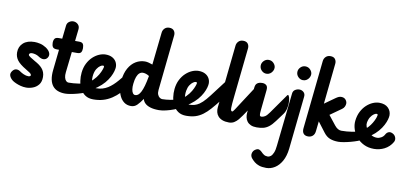

<svg xmlns="http://www.w3.org/2000/svg" viewBox="-120 -1432 5020 2323"><g transform="rotate(10 2390.0 -270.5)"><path d="M211 10Q176 10 142.8 1.2Q109.5 -7.5 83 -19.5Q56.5 -31.5 41.5 -42Q11.5 -64.5 -1 -93.8Q-13.5 -123 8 -154Q29.5 -184.5 57.2 -186.2Q85 -188 113.5 -166Q126 -156.5 155.5 -143Q185 -129.5 213.5 -129.5Q225 -129.5 233.5 -133.8Q242 -138 242 -147.5Q242 -153 238.5 -159Q235 -165 220.8 -175.8Q206.5 -186.5 173 -206Q91.5 -254 60.8 -296Q30 -338 30 -391Q30 -463 79.8 -507Q129.5 -551 217.5 -551Q248.5 -551 286 -542.5Q323.5 -534 361.5 -509.5Q401.5 -482 413.5 -450.8Q425.5 -419.5 406 -391Q388.5 -366 359 -364.5Q329.5 -363 294 -387.5Q275.5 -400 253 -406Q230.5 -412 211 -412Q194 -412 184.8 -405Q175.5 -398 175.5 -388Q175.5 -375.5 202.5 -358.8Q229.5 -342 261.5 -323Q288.5 -308.5 311.8 -292Q335 -275.5 352.8 -255.2Q370.5 -235 380.5 -209Q390.5 -183 390.5 -150Q390.5 -91 362.5 -56Q334.5 -21 293 -5.5Q251.5 10 211 10Z M688 0Q637.5 0 598.5 -14.8Q559.5 -29.5 534.5 -60.5Q509.5 -91.5 499.5 -140.2Q489.5 -189 497 -257L524 -509.5H497Q460 -509.5 447 -528Q434 -546.5 434 -578.5Q434 -611.5 447 -630Q460 -648.5 497 -648.5H539L557 -811.5Q560.5 -844 584.8 -861Q609 -878 635 -878Q669 -878 693.2 -854.5Q717.5 -831 713 -792L697 -648.5H748Q783.5 -648.5 795 -630Q806.5 -611.5 806.5 -578.5Q806.5 -546.5 795 -528Q783.5 -509.5 748 -509.5H681.5L653 -257Q648.5 -218 655.2 -191.5Q662 -165 675.8 -151.5Q689.5 -138 706.5 -138Q726.5 -138 740.2 -119Q754 -100 754 -75.5Q753.5 -48 740 -24Q726.5 0 688 0ZM980.5 -80Q957 -65.5 918.8 -51.2Q880.5 -37 837.2 -25.5Q794 -14 754.2 -7Q714.5 0 688 0Q660.5 0 647.8 -8.8Q635 -17.5 635.5 -54.5Q636.5 -95 644 -112.5Q651.5 -130 666.5 -134Q681.5 -138 704.5 -138Q766.5 -138 830.5 -148Q894.5 -158 939 -180Q956.5 -188.5 970 -177.8Q983.5 -167 990.8 -147Q998 -127 996.2 -107.8Q994.5 -88.5 980.5 -80Z M841.5 -286Q848.5 -350.5 873.8 -399.8Q899 -449 935.2 -482.8Q971.5 -516.5 1012.2 -533.8Q1053 -551 1091 -551Q1138.5 -551 1171.2 -533.8Q1204 -516.5 1221 -487.5Q1238 -458.5 1238 -422.5Q1238 -403 1229.2 -370.8Q1220.5 -338.5 1200.2 -299.5Q1180 -260.5 1146 -220.5Q1112 -180.5 1062.2 -144.5Q1012.5 -108.5 944 -83L911.5 -170Q963 -192 998.2 -227.2Q1033.5 -262.5 1055 -299.5Q1076.5 -336.5 1086.2 -364.8Q1096 -393 1096 -400.5Q1096 -406 1093.2 -409.8Q1090.5 -413.5 1080.5 -413.5Q1068 -413.5 1048 -400Q1028 -386.5 1009.8 -358.8Q991.5 -331 984 -288Q980 -265.5 980.2 -238.2Q980.5 -211 987 -186Q993.5 -161 1008.2 -145Q1023 -129 1048.5 -129Q1066 -129 1075 -109Q1084 -89 1084 -64Q1083.5 -37 1071.8 -13.5Q1060 10 1035.5 10Q976.5 10 936.8 -16.5Q897 -43 874 -86.8Q851 -130.5 843.5 -182.8Q836 -235 841.5 -286ZM1048.5 -129Q1089 -129 1123.5 -139Q1158 -149 1190 -169Q1246 -204.5 1303.2 -271.8Q1360.5 -339 1439.5 -441Q1454.5 -459.5 1465 -459.5Q1478 -460 1484.5 -439Q1491 -418 1491 -387.5Q1491 -363 1486.2 -336Q1481.5 -309 1472.5 -284.2Q1463.5 -259.5 1449.5 -241.5Q1399.5 -178 1353.8 -131.8Q1308 -85.5 1261.5 -55Q1210 -21.5 1155.2 -5.8Q1100.5 10 1035.5 10Q1009.5 10 997.5 -12.5Q985.5 -35 987.5 -61.5Q990 -87 1005.2 -108Q1020.5 -129 1048.5 -129Z M1499 10Q1449.5 10 1415 -15.2Q1380.5 -40.5 1360.2 -82.2Q1340 -124 1333 -175Q1326 -226 1331.5 -277Q1340.5 -365.5 1375 -426.8Q1409.5 -488 1461.5 -519.5Q1513.5 -551 1574.5 -551Q1595.5 -551 1620 -544.5Q1644.5 -538 1667.5 -529.5L1711 -930Q1714.5 -961 1736.2 -982.5Q1758 -1004 1793 -1004Q1833 -1004 1851.2 -979.8Q1869.5 -955.5 1866 -922L1794.5 -240Q1791 -205 1800.5 -182.5Q1810 -160 1826 -149Q1842 -138 1856.5 -138Q1875.5 -138 1885.8 -117.5Q1896 -97 1895 -72Q1894.5 -45.5 1881 -22.8Q1867.5 0 1840 0Q1775.5 0 1732.8 -13.8Q1690 -27.5 1667 -50.8Q1644 -74 1638.5 -102.5Q1605 -52.5 1573.5 -21.2Q1542 10 1499 10ZM1527.5 -129.5Q1546 -129.5 1562.8 -142.8Q1579.5 -156 1594.8 -185.5Q1610 -215 1623.8 -263Q1637.5 -311 1650 -380.5L1651 -386Q1627.5 -401 1608 -406.5Q1588.5 -412 1573.5 -412Q1549.5 -412 1530.5 -395.8Q1511.5 -379.5 1499 -346.5Q1486.5 -313.5 1481 -262.5Q1476.5 -223 1480.8 -193Q1485 -163 1497 -146.2Q1509 -129.5 1527.5 -129.5ZM2102 -78.5Q2070.5 -59.5 2023 -41.2Q1975.5 -23 1926.2 -11.5Q1877 0 1840 0Q1812.5 0 1799.8 -8.8Q1787 -17.5 1787.5 -54.5Q1788.5 -95 1796 -112.5Q1803.5 -130 1818.5 -134Q1833.5 -138 1856.5 -138Q1901.5 -138 1958.8 -147.2Q2016 -156.5 2060.5 -178.5Q2078 -187 2091.5 -176.2Q2105 -165.5 2112.2 -145.5Q2119.5 -125.5 2117.8 -106.2Q2116 -87 2102 -78.5Z M1983 -286Q1990 -350.5 2015.2 -399.8Q2040.5 -449 2076.8 -482.8Q2113 -516.5 2153.8 -533.8Q2194.5 -551 2232.5 -551Q2280 -551 2312.8 -533.8Q2345.5 -516.5 2362.5 -487.5Q2379.5 -458.5 2379.5 -422.5Q2379.5 -403 2370.8 -370.8Q2362 -338.5 2341.8 -299.5Q2321.5 -260.5 2287.5 -220.5Q2253.5 -180.5 2203.8 -144.5Q2154 -108.5 2085.5 -83L2053 -170Q2104.5 -192 2139.8 -227.2Q2175 -262.5 2196.5 -299.5Q2218 -336.5 2227.8 -364.8Q2237.5 -393 2237.5 -400.5Q2237.5 -406 2234.8 -409.8Q2232 -413.5 2222 -413.5Q2209.5 -413.5 2189.5 -400Q2169.5 -386.5 2151.2 -358.8Q2133 -331 2125.5 -288Q2121.5 -265.5 2121.8 -238.2Q2122 -211 2128.5 -186Q2135 -161 2149.8 -145Q2164.5 -129 2190 -129Q2207.5 -129 2216.5 -109Q2225.5 -89 2225.5 -64Q2225 -37 2213.2 -13.5Q2201.5 10 2177 10Q2118 10 2078.2 -16.5Q2038.5 -43 2015.5 -86.8Q1992.5 -130.5 1985 -182.8Q1977.5 -235 1983 -286ZM2190 -129Q2227 -129 2256.5 -137.8Q2286 -146.5 2313 -165Q2349 -190 2386.8 -234.2Q2424.5 -278.5 2474 -345.5Q2523.5 -412.5 2595.5 -505.5Q2609.5 -523 2617 -523Q2625.5 -523 2626.8 -505.2Q2628 -487.5 2624 -458.5Q2620 -429.5 2612.5 -396.5Q2601.5 -349.5 2586 -304.8Q2570.5 -260 2556 -241.5Q2505.5 -177 2464 -130.2Q2422.5 -83.5 2381.5 -53Q2338 -20.5 2289.5 -5.2Q2241 10 2177 10Q2151 10 2139 -12.5Q2127 -35 2129 -61.5Q2131.5 -87 2146.8 -108Q2162 -129 2190 -129Z M2701 0Q2652.5 0 2619.5 -13Q2586.5 -26 2567.2 -48Q2548 -70 2541 -97.8Q2534 -125.5 2537 -155.5L2618.5 -930Q2622 -961 2643.8 -982.5Q2665.5 -1004 2700.5 -1004Q2741.5 -1004 2759 -979.8Q2776.5 -955.5 2773 -922L2709.5 -321.5Q2704 -268.5 2700.8 -233Q2697.5 -197.5 2698 -176.5Q2698.5 -155.5 2703.2 -146.8Q2708 -138 2717.5 -138Q2733.5 -138 2742.2 -119Q2751 -100 2751 -76.5Q2751 -49 2739 -24.5Q2727 0 2701 0ZM2717.5 -138Q2726 -138 2748.2 -172.8Q2770.5 -207.5 2817 -279L2961 -500.5Q2969.5 -513.5 2978.2 -519.5Q2987 -525.5 2994 -526Q3011.5 -526.5 3021.2 -499.5Q3031 -472.5 3030 -437.5Q3029.5 -413 3026.8 -388.2Q3024 -363.5 3011.5 -345.5L2853 -112.5Q2835 -86 2813.5 -60Q2792 -34 2764.5 -17Q2737 0 2701 0Q2673.5 0 2660.8 -17.8Q2648 -35.5 2648.5 -54.5Q2649 -88.5 2666 -113.2Q2683 -138 2717.5 -138Z M2960.5 -745Q2960.5 -778.5 2985.8 -804Q3011 -829.5 3045 -829.5Q3082 -829.5 3106.5 -803.2Q3131 -777 3131 -746.5Q3131 -726 3119.8 -705.8Q3108.5 -685.5 3089.2 -672.5Q3070 -659.5 3045 -659.5Q3011 -659.5 2985.8 -684.8Q2960.5 -710 2960.5 -745ZM3040.5 0Q2997.5 0 2968.8 -13Q2940 -26 2923.5 -48Q2907 -70 2901 -97.8Q2895 -125.5 2898 -155.5L2930 -467Q2933.5 -502 2948.2 -517.5Q2963 -533 2982.2 -537Q3001.5 -541 3018.5 -541Q3047.5 -541 3066.8 -524.2Q3086 -507.5 3082 -466L3056 -211Q3054 -190 3053.5 -175.8Q3053 -161.5 3055 -153Q3057 -144.5 3062.2 -141Q3067.5 -137.5 3076.5 -137.5H3081Q3091 -137.5 3097 -123.5Q3103 -109.5 3103.5 -89.2Q3104 -69 3097.8 -48.5Q3091.5 -28 3077.5 -14Q3063.5 0 3040.5 0ZM3076.5 -137.5Q3096.5 -138.5 3118.5 -151.2Q3140.5 -164 3169 -204.5L3339 -446Q3343 -451.5 3347.5 -451.5Q3357.5 -452 3366 -423.5Q3374.5 -395 3373.5 -355Q3373 -320.5 3364 -283.2Q3355 -246 3333 -216L3259.5 -117Q3223 -67.5 3189.8 -42.2Q3156.5 -17 3121 -8.5Q3085.5 0 3040.5 0Q3021 0 3010 -19.5Q2999 -39 2999.5 -63Q3000.5 -89.5 3018.5 -112.8Q3036.5 -136 3076.5 -137.5Z M3240 463Q3187 463 3151.8 450.8Q3116.5 438.5 3094 419.5Q3071.5 400.5 3055.5 381.5Q3031.5 353 3038 320.5Q3044.5 288 3070.5 271Q3100.5 251 3120.8 260Q3141 269 3153 282.5Q3167.5 298.5 3186.8 311.2Q3206 324 3234 324Q3253.5 324 3271.5 309.8Q3289.5 295.5 3303.2 262.8Q3317 230 3322 175.5L3392.5 -476Q3395.5 -509 3419.8 -525Q3444 -541 3473 -541Q3502.5 -541 3525.2 -520.5Q3548 -500 3543 -461.5L3474.5 186Q3464 278 3429 339.8Q3394 401.5 3344.5 432.2Q3295 463 3240 463ZM3410.5 -745Q3410.5 -778.5 3435.8 -804Q3461 -829.5 3495 -829.5Q3532 -829.5 3556.5 -803.2Q3581 -777 3581 -746.5Q3581 -726 3569.8 -705.8Q3558.5 -685.5 3539.2 -672.5Q3520 -659.5 3495 -659.5Q3461 -659.5 3435.8 -684.8Q3410.5 -710 3410.5 -745Z M4044 0Q3986 0 3942.2 -16.8Q3898.5 -33.5 3864.5 -78L3770 -202L3756.5 -79.5Q3752.5 -40.5 3729.5 -20.2Q3706.5 0 3673.5 0Q3634.5 0 3616 -23.2Q3597.5 -46.5 3602 -88.5L3690.5 -930Q3694 -961 3715.8 -982.5Q3737.5 -1004 3772.5 -1004Q3813.5 -1004 3831 -979.8Q3848.5 -955.5 3845 -922L3793.5 -424L3918 -512.5Q3939.5 -528 3956.2 -535Q3973 -542 3990.5 -541Q4024.5 -540 4043 -516.8Q4061.5 -493.5 4059.5 -468Q4058.5 -451.5 4050 -433Q4041.5 -414.5 4022 -400.5L3883 -302L3974.5 -186.5Q3994 -162 4015.2 -149.8Q4036.5 -137.5 4060.5 -137.5Q4073.5 -137.5 4080.5 -117.5Q4087.5 -97.5 4087 -73.5Q4086.5 -46 4076.2 -23Q4066 0 4044 0ZM4336.5 -80Q4313 -65.5 4274.8 -51.2Q4236.5 -37 4193.2 -25.5Q4150 -14 4110.2 -7Q4070.5 0 4044 0Q4016.5 0 4003.8 -8.8Q3991 -17.5 3991.5 -54.5Q3992.5 -95 4000 -112.5Q4007.5 -130 4022.5 -134Q4037.5 -138 4060.5 -138Q4122.5 -138 4186.5 -148Q4250.5 -158 4295 -180Q4312.5 -188.5 4326 -177.8Q4339.5 -167 4346.8 -147Q4354 -127 4352.2 -107.8Q4350.5 -88.5 4336.5 -80Z M4203.5 -286Q4210.5 -350.5 4235.8 -399.8Q4261 -449 4297.2 -482.8Q4333.5 -516.5 4374.2 -533.8Q4415 -551 4453 -551Q4524 -551 4562 -513.5Q4600 -476 4600 -422.5Q4600 -403 4591.2 -370.8Q4582.5 -338.5 4562.2 -299.5Q4542 -260.5 4508 -220.5Q4474 -180.5 4424.2 -144.5Q4374.5 -108.5 4306 -83L4273.5 -170Q4314.5 -187.5 4345.2 -214Q4376 -240.5 4397.5 -270.2Q4419 -300 4432.5 -327.5Q4446 -355 4452 -374.8Q4458 -394.5 4458 -400.5Q4458 -406 4455.2 -409.8Q4452.5 -413.5 4442.5 -413.5Q4430 -413.5 4410 -400Q4390 -386.5 4371.8 -358.8Q4353.5 -331 4346 -288Q4342 -265.5 4351.5 -238.2Q4361 -211 4381.2 -186Q4401.5 -161 4431 -145Q4460.5 -129 4496.5 -129Q4514 -129 4523 -109Q4532 -89 4532 -64Q4531.5 -37 4519.8 -13.5Q4508 10 4483.5 10Q4414 10 4359.5 -16.5Q4305 -43 4268.2 -86.8Q4231.5 -130.5 4214.8 -182.8Q4198 -235 4203.5 -286ZM4496.5 -129Q4523 -129 4548.5 -144Q4575 -159 4588.5 -185Q4602.5 -211.5 4626 -220Q4649.5 -228.5 4680 -211Q4705 -196.5 4714.2 -168.5Q4723.5 -140.5 4709.5 -115Q4692.5 -84.5 4667 -60Q4641.5 -35.5 4609.5 -19.5Q4581.5 -5.5 4549.5 2.2Q4517.5 10 4483.5 10Q4467 10 4459.8 -5.8Q4452.5 -21.5 4452.5 -43Q4452.5 -63 4458 -82.8Q4463.5 -102.5 4473.5 -115.8Q4483.5 -129 4496.5 -129Z"/></g></svg>

Font: Edu SA Hand Cursive
Style: Regular
Weight: 400
Designer: Tina and Corey Anderson, Eben Sorkin, Mirko Velimirovic
Foundry: Google for Education
Version: Version 2.000